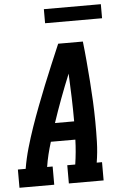

<svg xmlns="http://www.w3.org/2000/svg" viewBox="-79 -964 640 1007"><g transform="rotate(-5 241.0 -461.0)"><path d="M-18 0V-96H23Q32 -150 47.5 -204Q63 -258 81.5 -311.5Q100 -365 120.5 -418.5Q141 -472 162 -524.5Q183 -577 205.5 -630Q228 -683 250 -735H380Q386 -683 390.5 -630Q395 -577 399 -524.5Q403 -472 405.5 -418.5Q408 -365 408.5 -311.5Q409 -258 407.5 -204Q406 -150 397 -96H425V0H242V-96H284Q289 -129 292 -161.5Q295 -194 296 -226H167Q157 -194 149 -161.5Q141 -129 136 -96H165V0ZM298 -322Q298 -385 296 -448Q294 -511 291 -574Q265 -511 241.5 -448Q218 -385 197 -322ZM191 -848V-922H491V-848Z"/></g></svg>

Font: Iosevka Curly Slab
Style: Bold Italic
Weight: 700
Italic angle: -9°
Monospace: yes
Designer: Belleve Invis
Foundry: Belleve Invis
Version: Version 22.1.2; ttfautohint (v1.8.4)